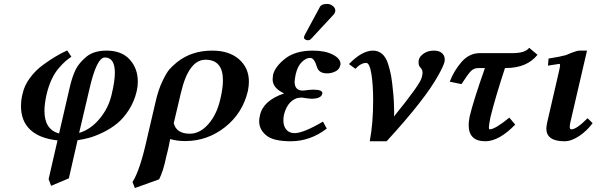

<svg xmlns="http://www.w3.org/2000/svg" viewBox="-20 -700 3008 968"><path d="M543 -224.1Q559.1 -291 559.1 -333Q559.1 -410.2 508.8 -410.2Q466.8 -410.2 430.2 -248L378.9 -29.8Q437 -46.9 482.4 -101.6Q527.8 -156.2 543 -224.1ZM237.8 236.8 225.1 203.1 270 7.8Q179.2 -2 132.6 -45.9Q85.9 -89.8 85.9 -164.1Q85.9 -198.2 94.2 -229Q103 -269 130.6 -306.6Q158.2 -344.2 194.6 -371.1Q231 -397.9 261 -415.5Q291 -433.1 318.8 -445.8L339.8 -414.1Q320.8 -400.9 306.9 -388.4Q293 -376 273.9 -353.5Q254.9 -331.1 239.5 -297.6Q224.1 -264.2 213.9 -220.2Q204.1 -173.3 204.1 -141.1Q204.1 -46.9 277.8 -26.9L332 -261.2Q345.2 -317.4 362.5 -351.1Q379.9 -384.8 418 -416Q455.1 -444.8 517.1 -444.8Q593.3 -444.8 634 -399.9Q674.8 -355 674.8 -288.1Q674.8 -263.2 668.9 -238.8Q656.7 -188 629.9 -146Q603 -104 571 -77.9Q539.1 -51.8 500.5 -33Q461.9 -14.2 430.9 -5.6Q399.9 2.9 371.1 6.8L327.1 199.2Z M1090.8 -200.2Q1104 -255.4 1104 -294.9Q1104 -398.9 1016.1 -398.9Q931.2 -398.9 892.1 -231.9L856 -79.1Q869.1 -25.9 937 -25.9Q987.8 -25.9 1030.3 -74Q1072.8 -122.1 1090.8 -200.2ZM782.2 204.1 660.2 248 647.9 217.8Q685.1 160.6 720.2 2.9L764.2 -186Q778.3 -248 799.1 -291Q819.8 -334 834 -350.1Q848.1 -366.2 872.1 -386.2Q946.3 -445.3 1050.8 -444.8Q1134.8 -444.8 1184.8 -401.4Q1234.9 -357.9 1234.9 -288.1Q1234.9 -269 1230 -242.2Q1203.1 -128.4 1114 -58.6Q1024.9 11.2 914.1 11.2Q871.1 11.2 837.9 1Q835 12.2 831.1 36.1Q827.1 56.2 818.8 86.9Q803.2 164.1 782.2 204.1Z M1411.6 -121.1Q1408.7 -106 1408.7 -92.8Q1408.7 -64 1423.6 -46.4Q1438.5 -28.8 1465.3 -28.8Q1509.3 -28.8 1608.4 -86.9L1627.4 -51.8Q1544.4 12.2 1445.3 12.2Q1358.4 12.2 1322.5 -17.3Q1286.6 -46.9 1286.6 -88.9Q1286.6 -100.1 1290.5 -118.2Q1306.6 -193.4 1412.6 -229Q1354.5 -255.9 1354.5 -299.8Q1354.5 -305.7 1356.4 -321.8Q1366.2 -363.8 1417.5 -404.3Q1468.8 -444.8 1557.6 -444.8Q1618.7 -444.8 1657.7 -424.8Q1696.8 -404.8 1696.8 -377Q1696.8 -373 1695.3 -370.1Q1690.4 -349.1 1670.4 -339.6Q1650.4 -330.1 1629.4 -330.1Q1586.4 -330.1 1577.6 -363.8Q1564.5 -407.7 1543.5 -408.2Q1523.4 -408.2 1502 -387.7Q1480.5 -367.2 1470.7 -325.2Q1465.8 -300.3 1465.3 -288.1Q1465.3 -243.2 1507.3 -243.2Q1510.3 -244.1 1515.6 -244.1Q1543.5 -248 1559.6 -248Q1605.5 -248 1605.5 -230Q1605.5 -228 1604.5 -227.1Q1599.6 -202.1 1548.3 -202.1L1521.5 -205.1Q1506.3 -208 1498.5 -208Q1467.8 -208 1444.6 -185.1Q1421.4 -162.1 1411.6 -121.1ZM1629.4 -680.2Q1644.5 -680.2 1657.5 -670.2Q1670.4 -660.2 1670.4 -647V-643.1Q1668.5 -633.3 1661.6 -626L1548.3 -503.9Q1542.5 -497.1 1530.8 -497.1Q1524.9 -497.1 1518.8 -501Q1512.7 -504.9 1512.7 -509.8Q1512.7 -515.6 1515.6 -522L1592.8 -665Q1600.6 -680.2 1629.4 -680.2Z M2168 -444.8Q2193.8 -444.8 2208 -432.4Q2222.2 -419.9 2222.2 -400.9Q2222.2 -393.1 2221.2 -388.2Q2215.3 -366.2 2191.9 -324.2Q2126 -202.1 1929.2 12.2H1844.2Q1861.3 -77.6 1861.3 -192.9Q1861.3 -273.9 1852.3 -328.4Q1843.3 -382.8 1826.2 -382.8Q1799.3 -382.8 1772 -353L1739.3 -377Q1805.2 -444.8 1860.4 -444.8Q1887.2 -444.8 1906.2 -428.5Q1925.3 -412.1 1935.8 -380.1Q1946.3 -348.1 1951.7 -318.1Q1957 -288.1 1960.9 -246.1Q1966.8 -194.3 1967.3 -134.8Q1967.3 -119.6 1966.3 -112.8Q2099.1 -275.9 2106 -309.1Q2109.9 -322.3 2110.4 -333Q2110.4 -349.1 2099.1 -359.9Q2090.3 -368.7 2090.3 -384.8Q2090.3 -396 2092.3 -400.9Q2096.2 -416 2116.7 -430.4Q2137.2 -444.8 2168 -444.8Z M2398.9 -432.1H2563.5Q2628.4 -432.1 2647.9 -459L2689.9 -423.8Q2636.7 -356.9 2528.8 -356.9H2525.9Q2477.1 -208 2452.6 -108.9Q2444.8 -68.8 2444.8 -58.1Q2444.8 -48.3 2448.7 -47.9Q2475.6 -47.9 2547.9 -106.9L2577.6 -71.8Q2495.6 12.2 2426.8 12.2Q2342.8 12.2 2342.8 -69.8Q2342.8 -86.9 2347.7 -111.8Q2365.7 -189 2424.8 -356.9H2391.6Q2369.6 -356.9 2354.2 -341.6Q2338.9 -326.2 2306.6 -275.9L2247.6 -288.1Q2267.6 -342.3 2306.6 -387.2Q2345.7 -432.1 2398.9 -432.1Z M2939.5 -444.8 2855.5 -83Q2852.5 -68.8 2852.5 -61Q2852.5 -47.9 2860.8 -47.9Q2886.7 -47.9 2942.4 -104L2967.8 -79.1Q2939.9 -41 2900.4 -14.4Q2860.8 12.2 2825.7 12.2Q2734.9 12.2 2734.4 -51.8Q2734.4 -60.5 2738.8 -83L2797.4 -336.9Q2803.2 -361.8 2803.7 -371.1Q2803.7 -377.9 2798.8 -377.9Q2796.9 -377.9 2742.7 -369.1L2745.6 -404.8Q2802.7 -413.6 2832.5 -421.9Q2837.4 -423.8 2843.5 -426.5Q2849.6 -429.2 2857.2 -432.1Q2864.7 -435.1 2867.7 -436Q2889.6 -444.8 2902.8 -444.8Z"/></svg>

Font: Linux Libertine O
Style: Semibold Italic
Weight: 600
Italic angle: -11.5°
Designer: Philipp H. Poll
Foundry: Philipp H. Poll
Version: Version 5.1.2